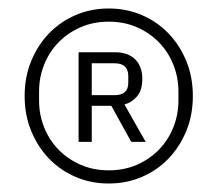

<svg xmlns="http://www.w3.org/2000/svg" viewBox="-20 -730 512 452"><path d="M236 -298Q194 -298 158 -313.5Q122 -329 95.5 -356.5Q69 -384 53.5 -421.5Q38 -459 38 -504Q38 -549 53.5 -586.5Q69 -624 95.5 -651.5Q122 -679 158 -694.5Q194 -710 236 -710Q278 -710 314 -694.5Q350 -679 376.5 -651.5Q403 -624 418.5 -586.5Q434 -549 434 -504Q434 -459 418.5 -421.5Q403 -384 376.5 -356.5Q350 -329 314 -313.5Q278 -298 236 -298ZM236 -329Q272 -329 302 -342Q332 -355 354 -377.5Q376 -400 388 -430Q400 -460 400 -493V-515Q400 -548 388 -578Q376 -608 354 -630.5Q332 -653 302 -666Q272 -679 236 -679Q200 -679 170 -666Q140 -653 118 -630.5Q96 -608 84 -578Q72 -548 72 -515V-493Q72 -460 84 -430Q96 -400 118 -377.5Q140 -355 170 -342Q200 -329 236 -329ZM196 -396H165V-607H251Q281 -607 298 -590.5Q315 -574 315 -544Q315 -518 303 -503.5Q291 -489 273 -484L323 -396H289L242 -481H196ZM250 -506Q282 -506 282 -535V-551Q282 -581 250 -581H196V-506Z"/></svg>

Font: IBM Plex Sans Thai Light
Style: Regular
Weight: 300
Designer: Mike Abbink, Paul van der Laan, Pieter van Rosmalen, Ben Mitchell, Mark Frömberg
Foundry: Bold Monday
Version: Version 1.2